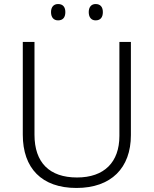

<svg xmlns="http://www.w3.org/2000/svg" viewBox="-20 -922 762 952"><path d="M233 -862C233 -836 246 -821 268 -821C292 -821 304 -836 304 -862C304 -887 292 -902 268 -902C246 -902 233 -887 233 -862ZM420 -862C420 -836 433 -821 454 -821C478 -821 490 -836 490 -862C490 -887 478 -902 454 -902C433 -902 420 -887 420 -862ZM629 -252V-714H572V-248C572 -118 497 -42 362 -42C225 -42 151 -116 151 -254V-714H93V-254C93 -88 187 10 359 10C531 10 629 -89 629 -252Z"/></svg>

Font: Noto Sans Devanagari UI Light
Style: Regular
Weight: 300
Designer: Jelle Bosma - Monotype Design Team
Foundry: Monotype Imaging Inc.
Version: Version 2.004